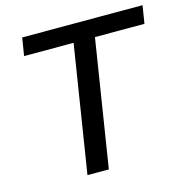

<svg xmlns="http://www.w3.org/2000/svg" viewBox="-104 -804 878 903"><g transform="rotate(-15 334.5 -352.5)"><path d="M212 0 310 -618H69L83 -705H669L655 -618H414L316 0Z"/></g></svg>

Font: Mulish SemiBold
Style: Italic
Weight: 600
Italic angle: -9°
Designer: Vernon Adams
Foundry: Vernon Adams
Version: Version 3.603; ttfautohint (v1.8.3)